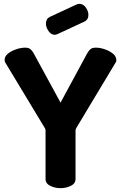

<svg xmlns="http://www.w3.org/2000/svg" viewBox="-20 -979 630 999"><path d="M295 0Q266 0 241.5 -12Q217 -24 217 -48V-299Q217 -307 213 -313L6 -656Q5 -659 4.5 -662Q4 -665 4 -667Q4 -686 21.5 -700Q39 -714 64 -722.5Q89 -731 110 -731Q129 -731 138 -723.5Q147 -716 155 -702L295 -445L434 -702Q442 -716 451 -723.5Q460 -731 479 -731Q501 -731 525.5 -722.5Q550 -714 567.5 -700Q585 -686 585 -667Q585 -665 585 -662Q585 -659 583 -656L377 -313Q373 -307 373 -299V-48Q373 -24 348.5 -12Q324 0 295 0ZM265 -798Q246 -798 232.5 -817.5Q219 -837 219 -856Q219 -881 239 -891L379 -956Q387 -959 393 -959Q413 -959 426.5 -940Q440 -921 440 -901Q440 -877 420 -867L280 -802Q276 -801 272.5 -799.5Q269 -798 265 -798Z"/></svg>

Font: Dosis ExtraBold
Style: Regular
Weight: 800
Designer: EdgarTolentino, PabloImpallari, IginoMarini
Foundry: EdgarTolentino, PabloImpallari, IginoMarini
Version: Version 3.001; ttfautohint (v1.8.2)